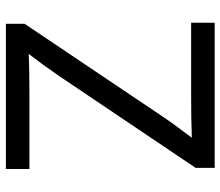

<svg xmlns="http://www.w3.org/2000/svg" viewBox="-70 -698 768 669"><g transform="rotate(90 314.5 -364.0)"><path d="M63.5 0V-65.4L388.7 -549.3Q405.3 -573.7 423.6 -598.6Q441.9 -623.5 460.4 -647.9Q424.3 -646.5 387.7 -646Q351.1 -645.5 314.9 -645.5H59.6V-727.5H565.4V-661.1L245.1 -185.1Q227.1 -158.7 207.8 -132.1Q188.5 -105.5 168.5 -79.6Q204.6 -81.1 240.5 -81.5Q276.4 -82 312.5 -82H569.3V0Z"/></g></svg>

Font: Inter-Regular
Style: Regular
Weight: 400
Designer: Rasmus Andersson
Foundry: rsms
Version: Version 4.000;git-a52131595